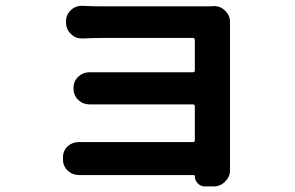

<svg xmlns="http://www.w3.org/2000/svg" viewBox="-20 -582 1040 677"><path d="M791 -495.1V6.8V18.6Q791 41 774.4 57.6Q757.8 75.2 734.4 75.2H701.2Q687.5 75.2 677.2 64.5Q667 53.7 667 40Q667 35.2 662.1 35.2H288.1Q276.4 35.2 259.8 35.2Q258.8 35.2 257.8 35.2Q235.4 35.2 218.8 19.5Q202.1 3.9 202.1 -19.5V-27.3Q202.1 -50.8 218.8 -66.4Q235.4 -81.1 257.8 -81.1Q258.8 -81.1 259.8 -81.1Q274.4 -81.1 289.1 -81.1H660.2Q667 -81.1 667 -87.9V-207Q667 -213.9 660.2 -213.9H347.7Q324.2 -213.9 296.9 -213.9Q295.9 -213.9 295.9 -213.9Q272.5 -213.9 255.9 -229.5Q239.3 -246.1 239.3 -269.5V-272.5Q239.3 -295.9 255.9 -311.5Q272.5 -327.1 294.9 -327.1Q295.9 -327.1 296.9 -327.1Q322.3 -327.1 347.7 -327.1H660.2Q667 -327.1 667 -334V-440.4Q667 -448.2 660.2 -448.2H336.9Q309.6 -448.2 270.5 -446.3Q269.5 -446.3 268.6 -446.3Q246.1 -446.3 230.5 -461.9Q212.9 -478.5 212.9 -502V-507.8Q212.9 -530.3 230.5 -546.9Q246.1 -561.5 267.6 -561.5Q269.5 -561.5 270.5 -561.5Q306.6 -559.6 336.9 -559.6H714.8Q723.6 -559.6 734.4 -560.5Q735.4 -560.5 735.4 -560.5Q757.8 -560.5 774.4 -543.9Q791 -527.3 791 -504.9Q791 -497.1 791 -495.1Z"/></svg>

Font: Gen Jyuu Gothic Bold
Style: Bold
Weight: 700
Designer: [Source Han Sans]
Ryoko NISHIZUKA  (kana & ideographs); Paul D. Hunt (Latin, Greek & Cyrillic); Wenlong ZHANG  (bopomofo
Version: Version 1.002.20150607